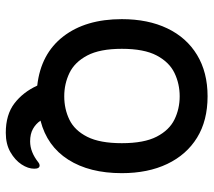

<svg xmlns="http://www.w3.org/2000/svg" viewBox="-56 -550 720 647"><g transform="rotate(90 303.5 -226.0)"><path d="M268 8Q161 -4 102.5 -79.5Q44 -155 44 -277Q44 -365 75 -430Q106 -495 164.5 -530.5Q223 -566 304 -566Q386 -566 443.5 -530.5Q501 -495 532 -430Q563 -365 563 -277Q563 -168 517.5 -96.5Q472 -25 386 -3Q397 13 414 22.5Q431 32 456 32Q492 32 527 4Q532 0 537 0Q548 0 548 18Q548 39 533.5 61Q519 83 492 98.5Q465 114 427 114Q366 114 328 85Q290 56 268 8ZM304 -83Q347 -83 383 -100.5Q419 -118 440.5 -160.5Q462 -203 462 -277Q462 -352 440 -394.5Q418 -437 382 -454.5Q346 -472 304 -472Q262 -472 225.5 -454.5Q189 -437 166.5 -394.5Q144 -352 144 -277Q144 -203 166.5 -160.5Q189 -118 225.5 -100.5Q262 -83 304 -83Z"/></g></svg>

Font: Zain
Style: Bold
Weight: 700
Designer: Zain,Boutros
Foundry: Mobile Telecommunications Company (Zain), 2024
Version: Version 1.50; ttfautohint (v1.8.4)